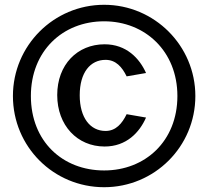

<svg xmlns="http://www.w3.org/2000/svg" viewBox="-20 -772 874 802"><path d="M417 -587C303 -587 219 -502 219 -375C219 -248 303 -160 417 -160C508 -160 563 -219 590 -281L509 -295C490 -256 464 -225 421 -225C357 -225 313 -280 313 -374C313 -469 357 -522 421 -522C464 -522 490 -492 509 -453L590 -467C563 -528 508 -587 417 -587ZM415 10C625 10 796 -159 796 -371C796 -581 625 -752 415 -752C204 -752 34 -581 34 -371C34 -159 204 10 415 10ZM415 -60C241 -60 109 -182 109 -371C109 -558 241 -683 415 -683C586 -683 721 -558 721 -371C721 -182 586 -60 415 -60Z"/></svg>

Font: Cheyenne Sans Medium
Style: Regular
Weight: 500
Designer: The Public Sans project authors (U.S. Web Design System), Libre Franklin designed by Pablo Impallari and Rodrigo Fuenzal
Foundry: The Cheyenne Sans Project Authors
Version: Version 2.007